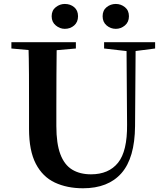

<svg xmlns="http://www.w3.org/2000/svg" viewBox="-20 -960 858 998"><path d="M316.7 -810.1Q291.4 -810.1 270 -827.7Q248.5 -845.3 248.5 -875.5Q248.5 -906 270 -922.8Q291.4 -939.5 316.7 -939.5Q345.5 -939.5 365.5 -922.8Q385.6 -906 385.6 -875.5Q385.6 -845.3 365.5 -827.7Q345.5 -810.1 316.7 -810.1ZM582 -810.1Q555 -810.1 534.2 -827.7Q513.4 -845.3 513.4 -875.5Q513.4 -906 534.2 -922.8Q555 -939.5 582 -939.5Q608.3 -939.5 629.3 -922.8Q650.2 -906 650.2 -875.5Q650.2 -845.3 629.3 -827.7Q608.3 -810.1 582 -810.1ZM411.6 18.6Q328.6 18.6 265.1 -11.1Q201.7 -40.8 166.3 -108.6Q130.9 -176.3 130.9 -290V-400.9Q130.9 -485.1 130.6 -570.6Q130.2 -656.1 127.5 -740.5H274.9Q273.9 -656.3 273.4 -571.6Q272.9 -486.9 272.9 -400.9V-305Q272.9 -213.4 293.8 -158.2Q314.7 -102.9 355.1 -78.4Q395.4 -53.9 453 -53.9Q545.1 -53.9 593.5 -114Q641.9 -174.1 640.5 -312.5L637.5 -740.5H685.2L682 -304.3Q680.6 -138.8 611.5 -60.1Q542.4 18.6 411.6 18.6ZM39.2 -707.9V-740.5H374.4V-707.9L218.8 -694.2H191.8ZM521.1 -707.9V-740.5H786.3V-707.9L674.7 -693.5H646.5Z"/></svg>

Font: Early Summer Mincho VF
Style: Regular
Weight: 250
Designer: GuiWonder
Version: Version 1.002